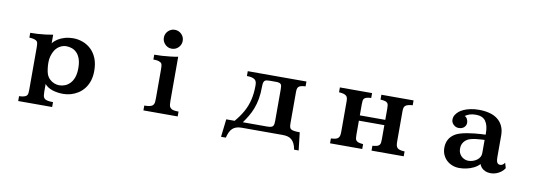

<svg xmlns="http://www.w3.org/2000/svg" viewBox="-66 -1257 5131 1827"><g transform="rotate(10 2500.0 -344.0)"><path d="M370.1 -477.1Q387.7 -501 417 -519.8Q446.3 -538.6 483.9 -549.3Q521.5 -560.1 564 -560.1Q612.3 -560.1 657.2 -543.7Q702.1 -527.3 737.8 -493.9Q773.4 -460.4 794.2 -409.2Q814.9 -357.9 814.9 -288.1Q814.9 -233.4 800.5 -190.4Q786.1 -147.5 761 -115.7Q735.8 -84 703.1 -63.2Q670.4 -42.5 634 -32.2Q597.7 -22 561 -22Q503.9 -22 456.1 -37.6Q408.2 -53.2 380.9 -85.9V-12.2Q380.9 10.3 383.1 23.9Q385.3 37.6 390.1 45.4Q395 53.2 403.8 59.1Q414.6 65.4 432.6 68.6Q450.7 71.8 480 71.8V119.1H151.9V71.8Q172.4 71.8 188.7 68.4Q205.1 64.9 215.8 59.1Q225.1 53.7 229.5 45.9Q233.9 38.1 235.4 24.2Q236.8 10.3 236.8 -12.2V-409.2Q236.8 -442.9 233.2 -457.8Q229.5 -472.7 215.8 -480Q205.1 -485.8 188.7 -489.5Q172.4 -493.2 151.9 -493.2V-540Q185.1 -540 222.4 -542.2Q259.8 -544.4 297.9 -549.1Q335.9 -553.7 370.1 -560.1ZM513.2 -474.1Q477.5 -474.1 445.6 -453.6Q413.6 -433.1 395 -395Q385.7 -376.5 378.4 -351.1Q371.1 -325.7 371.1 -292Q371.1 -262.2 375 -232.9Q378.9 -203.6 384.8 -185.1Q394.5 -156.2 414.6 -136.2Q434.6 -116.2 459.7 -106.2Q484.9 -96.2 509.8 -96.2Q537.6 -96.2 564.5 -106.7Q591.3 -117.2 613.3 -139.9Q635.3 -162.6 648.2 -199Q661.1 -235.4 661.1 -287.1Q661.1 -342.3 647.9 -378.4Q634.8 -414.6 613.3 -435.5Q591.8 -456.5 565.7 -465.3Q539.6 -474.1 513.2 -474.1Z M1502.9 -807.1Q1528.3 -807.1 1549.1 -794.7Q1569.8 -782.2 1582 -761.7Q1594.2 -741.7 1594.2 -715.8Q1594.2 -690.9 1581.8 -670.2Q1569.3 -649.4 1548.8 -637.2Q1528.8 -625 1502.9 -625Q1478 -625 1457.8 -637.2Q1437.5 -649.4 1424.8 -670.4Q1412.1 -691.4 1412.1 -715.8Q1412.1 -741.2 1424.6 -762Q1437 -782.7 1457.5 -794.9Q1477.5 -807.1 1502.9 -807.1ZM1578.1 -133.8Q1578.1 -90.8 1585.9 -76.7Q1590.3 -68.8 1599.4 -61.3Q1608.4 -53.7 1626 -50.3Q1642.6 -46.9 1671.9 -46.9V0H1340.8V-46.9Q1398.9 -46.9 1418 -62Q1433.1 -73.2 1436.5 -98.1Q1438 -111.3 1438 -133.8V-409.2Q1438 -443.8 1434.6 -458Q1431.2 -472.7 1418.9 -479.7Q1406.7 -486.8 1390.6 -490.2Q1374 -493.2 1350.1 -493.2V-540Q1385.7 -540 1424.8 -542.2Q1463.9 -544.4 1503.4 -549.3Q1522.9 -551.8 1541.5 -554.2Q1560.1 -556.6 1578.1 -560.1Z M2253.9 -540H2820.8V-493.2Q2793.9 -491.7 2778.1 -487.5Q2762.2 -483.4 2753.9 -475.1Q2745.1 -465.8 2742.7 -453.1Q2740.2 -440.4 2740.2 -420.9V-127.9Q2740.2 -104 2742.9 -89.4Q2745.6 -74.7 2755.9 -66.9Q2766.6 -59.6 2786.6 -56.4Q2806.6 -53.2 2841.8 -53.2L2861.8 119.1H2817.9Q2812 85.9 2801.3 63.5Q2790.5 41 2774.9 26.9Q2758.3 11.7 2736.3 5.9Q2714.4 0 2684.1 0H2290Q2232.4 0 2202.1 28.8Q2187 43 2176.3 65.7Q2165.5 88.4 2158.2 119.1H2111.8L2131.8 -53.2H2212.9Q2258.3 -106.4 2288.8 -160.6Q2319.3 -214.8 2334.7 -277.8Q2350.1 -340.8 2350.1 -418.9Q2350.1 -437.5 2346.4 -451.2Q2342.8 -464.8 2332 -474.1Q2321.3 -482.9 2302.7 -488Q2284.2 -493.2 2253.9 -493.2ZM2477.1 -486.8Q2458.5 -486.8 2446 -484.6Q2433.6 -482.4 2425.8 -475.1Q2419.4 -468.3 2416.3 -455.1Q2413.1 -441.9 2413.1 -419.9Q2413.1 -353 2403.6 -300Q2394 -247.1 2377.4 -204.1Q2360.8 -161.1 2338.9 -124.5Q2316.9 -87.9 2292 -53.2H2523.9Q2547.4 -53.2 2560.8 -56.4Q2574.2 -59.6 2581.1 -66.9Q2588.4 -75.2 2590.6 -87.6Q2592.8 -100.1 2592.8 -117.2V-424.8Q2592.8 -443.8 2590.8 -456.1Q2588.9 -468.3 2582 -475.1Q2570.3 -486.8 2536.1 -486.8Z M3144 -540H3455.1V-493.2Q3428.2 -491.2 3412.8 -487.3Q3397.5 -483.4 3389.2 -475.1Q3380.9 -466.8 3378.9 -453.1Q3377 -439.5 3377 -418V-311H3623V-418Q3623 -439.5 3621.1 -453.1Q3619.1 -466.8 3610.8 -475.1Q3603 -483.4 3587.6 -487.3Q3572.3 -491.2 3544.9 -493.2V-540H3856V-493.2Q3827.6 -491.2 3810.3 -486.1Q3793 -481 3784.2 -472.2Q3774.9 -462.9 3772.5 -449.7Q3770 -436.5 3770 -418V-127.9Q3770 -105.5 3773.2 -90.6Q3776.4 -75.7 3786.1 -65.9Q3794.9 -57.1 3812 -52.7Q3829.1 -48.3 3856 -46.9V0H3544.9V-46.9Q3572.3 -49.3 3587.6 -53.7Q3603 -58.1 3610.8 -66.9Q3619.1 -76.2 3621.1 -90.3Q3623 -104.5 3623 -126V-259.8H3377V-126Q3377 -104.5 3378.9 -90.3Q3380.9 -76.2 3389.2 -66.9Q3397.5 -58.1 3412.8 -53.7Q3428.2 -49.3 3455.1 -46.9V0H3144V-46.9Q3171.4 -48.3 3188.2 -52.7Q3205.1 -57.1 3213.9 -65.9Q3223.6 -75.7 3226.8 -90.6Q3230 -105.5 3230 -127.9V-418Q3230 -436.5 3227.5 -449.7Q3225.1 -462.9 3215.8 -472.2Q3207 -481 3189.9 -486.1Q3172.9 -491.2 3144 -493.2Z M4484.9 -560.1Q4540.5 -560.1 4586.4 -548.3Q4632.3 -536.6 4665 -511.2Q4698.2 -485.8 4716.6 -447Q4734.9 -408.2 4734.9 -356V-147Q4734.9 -119.1 4739.7 -104.5Q4744.6 -89.8 4753.4 -84.5Q4762.2 -79.1 4773.9 -79.1Q4786.1 -79.1 4797.9 -86.7Q4809.6 -94.2 4816.9 -107.9L4832 -57.1Q4818.4 -35.2 4796.9 -19Q4775.4 -2.9 4750 6.1Q4724.6 15.1 4698.2 15.1Q4668.9 15.1 4646.2 5.6Q4623.5 -3.9 4609.1 -19.8Q4594.7 -35.6 4588.9 -54.2Q4565.9 -29.3 4533.2 -13.2Q4500.5 2.9 4464.6 10.5Q4428.7 18.1 4395 18.1Q4359.9 18.1 4328.6 6.3Q4297.4 -5.4 4273.4 -27.3Q4249.5 -49.3 4235.8 -80.1Q4222.2 -110.8 4222.2 -148.9Q4222.2 -191.9 4240.7 -227.1Q4259.3 -262.2 4300.8 -287.1Q4319.8 -298.3 4348.9 -306.9Q4377.9 -315.4 4412.1 -321.3Q4446.3 -327.1 4480.7 -330.8Q4515.1 -334.5 4543.9 -335.9L4587.9 -337.9V-353Q4587.9 -427.2 4559.1 -467.8Q4530.8 -508.8 4463.9 -508.8Q4429.7 -508.8 4404.3 -500.5Q4378.9 -492.2 4360.8 -478Q4376 -473.1 4385.5 -455.3Q4395 -437.5 4395 -418.9Q4395 -392.6 4375.7 -374.3Q4356.4 -356 4321.8 -356Q4303.7 -356 4287.6 -365.7Q4271.5 -375.5 4261.7 -390.6Q4252 -405.8 4252 -421.9Q4252 -449.7 4264.2 -469.5Q4276.4 -489.3 4295.9 -505.9Q4312 -519.5 4339.4 -532Q4366.7 -544.4 4403.6 -552.2Q4440.4 -560.1 4484.9 -560.1ZM4550.8 -285.2Q4528.8 -284.2 4503.9 -281Q4479 -277.8 4456.5 -272Q4434.1 -266.1 4419.9 -256.8Q4397 -241.7 4384 -219.2Q4371.1 -196.8 4371.1 -166Q4371.1 -134.3 4385.3 -111.6Q4399.4 -88.9 4422.1 -76.9Q4444.8 -64.9 4469.2 -64.9Q4490.7 -64.9 4511.7 -71.8Q4532.7 -78.6 4549.8 -91.1Q4566.9 -103.5 4576.9 -120.8Q4586.9 -138.2 4586.9 -159.2V-287.1Z"/></g></svg>

Font: BIZ UDMincho
Style: Bold
Weight: 700
Monospace: yes
Designer: TypeBank Co., Ltd.
Foundry: Morisawa Inc.
Version: Version 1.06